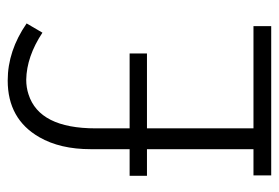

<svg xmlns="http://www.w3.org/2000/svg" viewBox="-130 -576 707 486"><g transform="rotate(-90 223.0 -333.5)"><path d="M399.4 0V-44.9H140.6V-314.5H330.1V-358.4H140.6V-444.3Q140.6 -586.9 226.6 -614.3Q244.1 -620.1 263.7 -620.1Q322.3 -619.1 382.8 -579.1L406.2 -619.1Q336.9 -667 261.7 -667Q164.1 -667 118.2 -586.9Q87.9 -534.2 87.9 -457V-358.4H20.5V-314.5H87.9V-44.9H21.5V0Z"/></g></svg>

Font: Yaldevi Colombo Light
Style: Regular
Weight: 300
Designer: Sol Matas, Denzil Rajitha, Kosala Senevirathne and Pathum Egodawatta
Foundry: Mooniak
Version: Version 1.020 ; ttfautohint (v1.6)